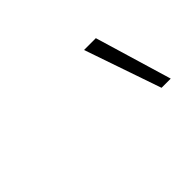

<svg xmlns="http://www.w3.org/2000/svg" viewBox="-42 -837 331 331"><g transform="rotate(-45 123.5 -671.5)"><path d="M213.4 -601.6 165 -742.2H193.8L235.8 -601.6Z"/></g></svg>

Font: Inter 24pt Thin
Style: Italic
Weight: 250
Italic angle: -9.3988°
Version: Version 4.001;git-66647c0bb